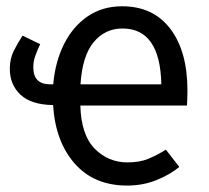

<svg xmlns="http://www.w3.org/2000/svg" viewBox="-20 -571 655 603"><path d="M232.3 -239.5Q234.9 -147.2 277.4 -104.1Q320 -61 380 -61Q418.5 -61 445.4 -72.1Q472.3 -83.1 501 -101L543.1 -46.7Q513.3 -22.1 470.8 -5.1Q428.2 11.8 379.5 11.8Q275.4 11.8 214.6 -57.4Q153.8 -126.7 146.7 -241Q77.9 -242.1 44.4 -273.6Q10.8 -305.1 10.8 -354.9Q10.8 -386.2 23.3 -411.3Q35.9 -436.4 50.8 -459L106.2 -432.3Q96.9 -412.8 90.8 -395.6Q84.6 -378.5 84.6 -359.5Q84.6 -306.2 137.4 -306.2H147.2Q153.3 -376.9 181 -432.3Q208.7 -487.7 255.1 -519.5Q301.5 -551.3 363.6 -551.3Q461 -551.3 514.9 -480.5Q568.7 -409.7 568.7 -286.7Q568.7 -272.8 568.2 -260.5Q567.7 -248.2 567.2 -239.5ZM364.6 -481.5Q309.7 -481.5 274.1 -438.5Q238.5 -395.4 232.8 -306.2H486.7Q483.1 -481.5 364.6 -481.5Z"/></svg>

Font: FiraCode Nerd Font
Style: Regular
Weight: 400
Designer: Carrois Corporate, Edenspiekermann AG, Nikita Prokopov
Foundry: Carrois Corporate, Edenspiekermann AG, Nikita Prokopov
Version: Version 6.002;Nerd Fonts 2.1.0